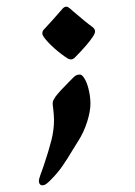

<svg xmlns="http://www.w3.org/2000/svg" viewBox="-20 -388 399 569"><path d="M109.4 -299.8Q133.3 -325.2 164.6 -361.3Q169.9 -368.2 177.2 -368.2Q181.2 -368.2 188 -362.3L196.8 -354.5Q238.8 -318.4 253.9 -308.1Q261.7 -302.2 261.7 -294.9Q261.7 -289.6 256.3 -280.8Q240.2 -255.9 200.7 -216.3Q195.3 -211.9 190.9 -211.9Q186 -211.9 181.2 -214.4Q163.1 -225.6 142.8 -243.4Q122.6 -261.2 110.4 -277.3Q105.5 -284.2 105.5 -289.1Q105.5 -295.9 109.4 -299.8ZM233.9 -148.9Q240.2 -135.7 244.1 -116.9Q248 -98.1 248 -80.6Q248 -58.1 238.3 -27.1Q228.5 3.9 211.9 29.8L195.8 55.7Q178.7 84.5 164.6 104.7Q150.4 125 132.8 142.6Q124 151.9 117.9 156.5Q111.8 161.1 105.5 161.1Q100.6 161.1 97.9 157.5Q95.2 153.8 95.2 148.9Q95.2 145 96.9 139.4Q98.6 133.8 100.3 128.7Q102.1 123.5 103.5 120.1L109.4 103.5Q124.5 58.6 132.3 27.8Q140.1 -2.9 140.1 -33.2Q140.1 -43.9 137.7 -65.9Q136.2 -74.7 136.2 -81.1Q136.2 -87.4 138.2 -91.1Q140.1 -94.7 144.5 -101.6Q155.8 -116.7 183.6 -144.5L197.8 -158.7Q202.6 -163.6 206.8 -165.3Q210.9 -167 217.3 -167Q224.6 -167 233.9 -148.9Z"/></svg>

Font: David Libre Medium
Style: Regular
Weight: 500
Version: Version 1.000